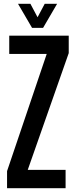

<svg xmlns="http://www.w3.org/2000/svg" viewBox="-20 -987 398 1007"><path d="M17 0V-89.5L225 -704H28.5V-800H340.5V-708.5L125.5 -96H324V0ZM148 -841 74.5 -967H139.5L177 -896.5L214.5 -967H279.5L206 -841Z"/></svg>

Font: Big Shoulders Display Thin
Style: Bold
Weight: 700
Version: Version 2.002